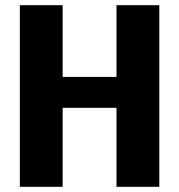

<svg xmlns="http://www.w3.org/2000/svg" viewBox="-20 -720 690 740"><path d="M56.5 0V-700H221.5V-423.5H429V-700H594V0H429V-304.5H221.5V0Z"/></svg>

Font: Trispace
Style: Bold
Weight: 700
Designer: Tyler Finck
Foundry: Etcetera Type Company
Version: Version 1.210; ttfautohint (v1.8.3)